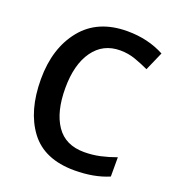

<svg xmlns="http://www.w3.org/2000/svg" viewBox="-133 -830 865 946"><g transform="rotate(20 299.5 -357.0)"><path d="M374 -623Q416 -623 454 -609.5Q492 -596 526 -580L569 -678Q483 -724 375 -724Q220 -724 137 -621.5Q54 -519 54 -357Q54 -190 129 -90Q204 10 362 10Q465 10 542 -23V-124Q501 -109 460.5 -100Q420 -91 376 -91Q278 -91 230 -161.5Q182 -232 182 -356Q182 -480 233 -551.5Q284 -623 374 -623Z"/></g></svg>

Font: Noto Sans Display Medium
Style: Regular
Weight: 500
Designer: Monotype Design Team
Foundry: Monotype Imaging Inc.
Version: Version 1.900